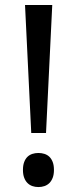

<svg xmlns="http://www.w3.org/2000/svg" viewBox="-20 -734 309 768"><path d="M164.1 -202.1H105L80.1 -713.9H189ZM71.8 -54.2Q71.8 -72.8 76.7 -85.7Q81.5 -98.6 89.8 -106.7Q98.1 -114.7 109.4 -118.4Q120.6 -122.1 133.8 -122.1Q146.5 -122.1 158 -118.4Q169.4 -114.7 177.7 -106.7Q186 -98.6 190.9 -85.7Q195.8 -72.8 195.8 -54.2Q195.8 -36.1 190.9 -23.2Q186 -10.3 177.7 -2Q169.4 6.3 158 10.3Q146.5 14.2 133.8 14.2Q120.6 14.2 109.4 10.3Q98.1 6.3 89.8 -2Q81.5 -10.3 76.7 -23.2Q71.8 -36.1 71.8 -54.2Z"/></svg>

Font: Puppies Kittens
Style: Regular
Weight: 400
Foundry: Ascender Corporation and Peter Mawhorter
Version: Version 0.1